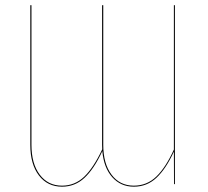

<svg xmlns="http://www.w3.org/2000/svg" viewBox="-20 -700 791 730"><path d="M641.1 -680.2H645V0H641.6L641.1 -123.5Q610.8 -57.6 574.7 -23.9Q538.6 9.8 488.8 9.8Q439 9.8 406.7 -26.4Q374.5 -62.5 369.1 -125.5Q337.4 -57.6 301.3 -23.9Q265.1 9.8 215.8 9.8Q160.6 9.8 127.9 -33Q95.2 -75.7 95.2 -149.4V-680.2H99.6V-149.4Q99.6 -77.6 131.1 -35.9Q162.6 5.9 215.8 5.9Q264.6 5.9 300.3 -28.3Q335.9 -62.5 368.7 -132.3Q368.2 -138.2 368.2 -149.9V-680.2H372.6V-149.4Q372.6 -77.6 404.1 -35.9Q435.5 5.9 488.8 5.9Q538.6 5.9 574.5 -28.8Q610.4 -63.5 641.1 -131.3Z"/></svg>

Font: Fira Sans Compressed Four
Style: Regular
Weight: 100
Width: 1
Designer: Carrois Corporate & Edenspiekermann AG
Foundry: Carrois Corporate GbR & Edenspiekermann AG
Version: Version 4.203;PS 004.203;hotconv 1.0.88;makeotf.lib2.5.64775